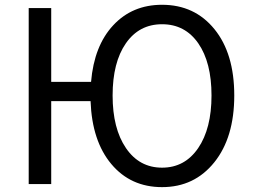

<svg xmlns="http://www.w3.org/2000/svg" viewBox="-20 -767 1054 800"><path d="M504.9 -149.9Q560.5 -68.4 655.3 -68.4Q750 -68.4 805.7 -149.9Q861.3 -231.4 861.3 -369.1Q861.3 -506.8 806.2 -586.4Q751 -666 655.3 -666Q559.6 -666 504.4 -586.4Q449.2 -506.8 449.2 -369.1Q449.2 -231.4 504.9 -149.9ZM193.4 -425.8H359.4Q372.1 -576.2 451.7 -661.6Q531.2 -747.1 655.3 -747.1Q791 -747.1 873.5 -645.5Q956.1 -543.9 956.1 -369.1Q956.1 -194.3 873 -90.8Q790 12.7 655.3 12.7Q524.4 12.7 443.8 -83.5Q363.3 -179.7 357.4 -345.7H193.4V0H99.6V-733.4H193.4Z"/></svg>

Font: Nasu
Style: Regular
Weight: 400
Designer: Ryoko NISHIZUKA (kana &amp; ideographs); Paul D. Hunt (Latin, Greek &amp; Cyrillic); Wenlong ZHANG (bopomofo); Sandoll C
Version: Version 2014.1215